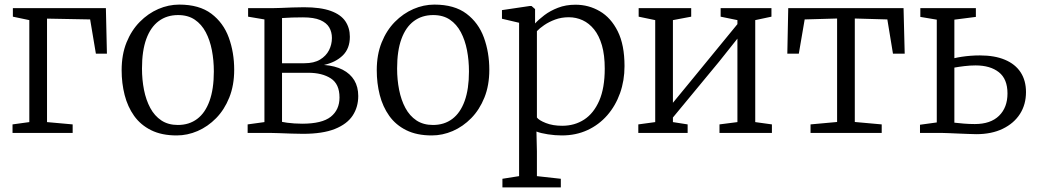

<svg xmlns="http://www.w3.org/2000/svg" viewBox="-20 -578 4510 835"><path d="M34.5 0V-37L107.5 -47V-490.5L36 -505.5V-542.5H440.5L445 -344.5H397L372 -493.5L184.5 -497V-47L296 -37V0Z M509 -273Q509 -340.5 530.2 -393.2Q551.5 -446 587.8 -482.8Q624 -519.5 668.5 -538.8Q713 -558 759.5 -558Q846.5 -558 899 -518.5Q951.5 -479 975 -414.5Q998.5 -350 998.5 -274.5Q998.5 -207 977.2 -154Q956 -101 920 -64.2Q884 -27.5 839.5 -8.2Q795 11 748.5 11Q683 11 637.2 -11.8Q591.5 -34.5 563.2 -74.2Q535 -114 522 -165Q509 -216 509 -273ZM753.5 -34.5Q802.5 -34.5 837.5 -60.8Q872.5 -87 891.2 -139Q910 -191 910 -267Q910 -315.5 901.5 -359.5Q893 -403.5 874.8 -438Q856.5 -472.5 827 -492.5Q797.5 -512.5 754.5 -512.5Q705.5 -512.5 670.2 -486.2Q635 -460 616.2 -408.5Q597.5 -357 597.5 -280Q597.5 -231.5 606.2 -187.2Q615 -143 633.5 -108.5Q652 -74 681.8 -54.2Q711.5 -34.5 753.5 -34.5Z M1297.5 4Q1276 4 1247.2 3Q1218.5 2 1192.8 1Q1167 0 1152.5 0H1057V-37L1130 -47V-493.5L1059 -505.5V-542.5H1161.5Q1178 -542.5 1201.2 -543.5Q1224.5 -544.5 1250.8 -545.5Q1277 -546.5 1302 -546.5Q1374.5 -546.5 1418.5 -530.5Q1462.5 -514.5 1482 -485.5Q1501.5 -456.5 1501.5 -418Q1501.5 -367 1470.8 -337Q1440 -307 1389 -295.5Q1437 -292 1470.2 -274.8Q1503.5 -257.5 1520.8 -228.8Q1538 -200 1538 -160.5Q1538 -112.5 1513.8 -75.5Q1489.5 -38.5 1436.5 -17.2Q1383.5 4 1297.5 4ZM1294 -40Q1380.5 -40 1418.5 -70.2Q1456.5 -100.5 1456.5 -154Q1456.5 -212.5 1418.8 -237Q1381 -261.5 1321 -261.5H1206.5V-48Q1215 -46 1229 -44.2Q1243 -42.5 1260 -41.2Q1277 -40 1294 -40ZM1206.5 -303H1304Q1345.5 -303 1371.8 -318.8Q1398 -334.5 1410.8 -359.5Q1423.5 -384.5 1423.5 -413Q1423.5 -438.5 1411.8 -458.8Q1400 -479 1372.5 -490.8Q1345 -502.5 1297.5 -502.5Q1274 -502.5 1250.5 -501.8Q1227 -501 1206.5 -499.5Z M1618.5 -273Q1618.5 -340.5 1639.8 -393.2Q1661 -446 1697.2 -482.8Q1733.5 -519.5 1778 -538.8Q1822.5 -558 1869 -558Q1956 -558 2008.5 -518.5Q2061 -479 2084.5 -414.5Q2108 -350 2108 -274.5Q2108 -207 2086.8 -154Q2065.5 -101 2029.5 -64.2Q1993.5 -27.5 1949 -8.2Q1904.5 11 1858 11Q1792.5 11 1746.8 -11.8Q1701 -34.5 1672.8 -74.2Q1644.5 -114 1631.5 -165Q1618.5 -216 1618.5 -273ZM1863 -34.5Q1912 -34.5 1947 -60.8Q1982 -87 2000.8 -139Q2019.5 -191 2019.5 -267Q2019.5 -315.5 2011 -359.5Q2002.5 -403.5 1984.2 -438Q1966 -472.5 1936.5 -492.5Q1907 -512.5 1864 -512.5Q1815 -512.5 1779.8 -486.2Q1744.5 -460 1725.8 -408.5Q1707 -357 1707 -280Q1707 -231.5 1715.8 -187.2Q1724.5 -143 1743 -108.5Q1761.5 -74 1791.2 -54.2Q1821 -34.5 1863 -34.5Z M2165 237V199.5L2237.5 188V-479L2163 -496.5V-534L2284.5 -552H2291.5L2307 -538.5V-476Q2322.5 -493 2347.5 -512Q2372.5 -531 2406.5 -544.2Q2440.5 -557.5 2483 -557.5Q2540 -557.5 2588.5 -529.2Q2637 -501 2666.5 -442Q2696 -383 2696 -290.5Q2696 -227.5 2676.5 -172.8Q2657 -118 2620.8 -76.5Q2584.5 -35 2534.5 -12Q2484.5 11 2423.5 11Q2394 11 2363 6.2Q2332 1.5 2313 -6L2315 80V188L2419 199.5V237ZM2425 -31Q2479 -31 2520.5 -58Q2562 -85 2586 -140Q2610 -195 2610 -279.5Q2610 -338.5 2597.8 -380.8Q2585.5 -423 2563.8 -450Q2542 -477 2513.8 -490Q2485.5 -503 2453.5 -503Q2421.5 -503 2394.5 -493Q2367.5 -483 2347 -469Q2326.5 -455 2315 -442.5V-67Q2323.5 -55 2353.8 -43Q2384 -31 2425 -31Z M2756 0V-37L2829.5 -47V-490.5L2757.5 -505.5V-542.5H2986V-505.5L2906.5 -490.5V-131L2980.5 -221L3187 -473V-490.5L3114 -505.5V-542.5H3335V-505.5L3264.5 -490.5V-47L3337 -37V0H3109V-37L3187 -47V-410L3107 -309.5L2906.5 -67V-47L2970.5 -37V0Z M3505 0V-37L3620.5 -47.5V-497.5L3479.5 -493.5L3454 -344.5H3404L3408 -542.5H3909.5L3914.5 -344.5H3863.5L3839 -493.5L3697.5 -497.5V-47.5L3814.5 -37V0Z M3981 0V-35.5L4054 -45.5V-492.5L3982.5 -504.5V-542.5H4224V-504.5L4130.5 -492.5V-325Q4145 -328.5 4163.2 -331.2Q4181.5 -334 4201.5 -335.5Q4221.5 -337 4241.5 -337Q4305.5 -337 4350.2 -318.2Q4395 -299.5 4418.5 -263.8Q4442 -228 4442 -177.5Q4442 -123.5 4415.8 -82.5Q4389.5 -41.5 4341 -18Q4292.5 5.5 4226 5.5Q4211.5 5.5 4190.8 4.5Q4170 3.5 4147.8 2.8Q4125.5 2 4105.8 1Q4086 0 4072.5 0ZM4219.5 -38.5Q4288 -38.5 4324.8 -74.5Q4361.5 -110.5 4361.5 -171.5Q4361.5 -234.5 4324 -264Q4286.5 -293.5 4223 -293.5Q4199.5 -293.5 4174.2 -290.5Q4149 -287.5 4130.5 -284V-44.5Q4148 -42.5 4171.2 -40.5Q4194.5 -38.5 4219.5 -38.5Z"/></svg>

Font: Merriweather 48pt Light
Style: Regular
Weight: 300
Version: Version 2.100